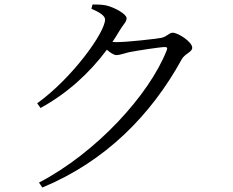

<svg xmlns="http://www.w3.org/2000/svg" viewBox="-20 -791 1040 857"><path d="M388 -752C423 -737 449 -721 449 -704C449 -646 302 -442 146 -330L161 -309C278 -373 378 -463 457 -569C473 -555 489 -545 500 -545C514 -545 535 -553 556 -558C592 -565 694 -581 716 -581C725 -581 729 -578 724 -566C646 -368 411 -110 154 24L169 46C451 -71 654 -277 791 -526C805 -552 838 -558 838 -578C838 -604 775 -645 751 -645C734 -645 727 -628 700 -622C672 -617 549 -603 501 -603C495 -603 489 -603 482 -604C494 -621 505 -640 516 -658C531 -683 545 -693 545 -710C545 -728 492 -758 453 -767C431 -771 411 -771 393 -771Z"/></svg>

Font: Source Han Serif AKR9
Style: Regular
Weight: 400
Designer: Ryoko NISHIZUKA 西塚涼子 (kana & ideographs); Frank Grießhammer (Latin, Greek & Cyrillic); Sandoll Communications 산돌커뮤니케이션, 
Foundry: Adobe Systems Incorporated
Version: Version 1.005;hotconv 1.0.107;makeotfexe 2.5.65593